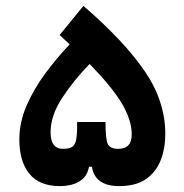

<svg xmlns="http://www.w3.org/2000/svg" viewBox="-20 -630 626 654"><path d="M183.1 3.9Q114.7 3.9 80.3 -37.8Q45.9 -79.6 45.9 -155.8Q45.9 -213.4 70.6 -270.3Q95.2 -327.1 134.5 -380.1Q173.8 -433.1 217.3 -479Q201.2 -494.1 183.1 -510.7L264.2 -609.9Q402.8 -490.2 472.9 -387.7Q543 -285.2 543 -173.8Q543 -124.5 527.3 -84.2Q511.7 -43.9 477.3 -20Q442.9 3.9 385.7 3.9Q303.7 3.9 293 -62H283.2Q276.9 -27.8 250.5 -12Q224.1 3.9 183.1 3.9ZM285.2 -412.1Q231 -356.4 191.7 -296.4Q152.3 -236.3 152.3 -179.2Q152.3 -123 194.8 -123Q215.3 -123 225.8 -129.6Q236.3 -136.2 239.7 -155.8Q243.2 -175.3 242.7 -214.4H339.4Q339.4 -157.2 346.9 -140.1Q354.5 -123 382.8 -123Q429.2 -123 428.7 -173.3Q428.2 -223.1 393.6 -280Q358.9 -336.9 285.2 -412.1Z"/></svg>

Font: CaskaydiaCove NF SemiBold
Style: Regular
Weight: 600
Designer: Aaron Bell
Foundry: Saja Typeworks
Version: Version 2111.001; VTT 6.35;Nerd Fonts 3.2.1